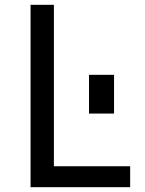

<svg xmlns="http://www.w3.org/2000/svg" viewBox="-20 -778 601 798"><path d="M521 -87V0H107V-758H204V-87ZM454 -306H350V-467H454Z"/></svg>

Font: Biryani
Style: Regular
Weight: 400
Designer: Dan Reynolds and Mathieu Reguer
Foundry: Dan Reynolds and Mathieu Reguer
Version: Version 1.004; ttfautohint (v1.1) -l 5 -r 5 -G 72 -x 0 -D la